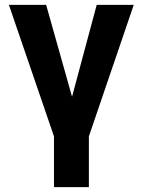

<svg xmlns="http://www.w3.org/2000/svg" viewBox="-20 -566 587 790"><path d="M16.6 -545.9Q55.7 -545.9 169.9 -545.9Q196.3 -451.2 276.4 -168Q301.8 -262.7 377.9 -545.9Q416 -545.9 530.3 -545.9Q483.4 -410.2 345.7 -4.9Q345.7 47.9 345.7 204.1Q309.6 204.1 202.1 204.1Q202.1 152.3 202.1 -4.9Q156.2 -139.6 16.6 -545.9Z"/></svg>

Font: DeepSea
Style: Bold
Weight: 700
Designer: Stem
Version: Version 3.019;git-0a5106e0b